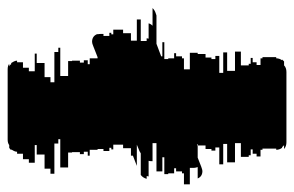

<svg xmlns="http://www.w3.org/2000/svg" viewBox="-194 -600 750 489"><g transform="rotate(90 180.5 -355.0)"><path d="M372 -429H364V-424H377V-409H379V-399H336V-394H372V-379H300V-369H346V-367Q346 -361 345 -359H385Q384 -357 384 -354H391Q388 -344 381 -339H326Q320 -335 316 -334L304 -329H358L332 -319V-314H313V-294H304V-269H316V-264H312V-259H320V-244H315V-229H317V-209H332V-204H322V-194H328V-184H323V-164H324V-154H362V-134H290V-129H301V-119H378V-109H365V-94H329V-74H305V-69H350V-54H341V-39H327V-24H322Q322 -20 320 -16Q318 -12 316 -9H318Q314 -5 312 -4H305Q300 0 291 0H112Q103 0 98 -4H105Q101 -5 99 -9H96Q94 -12 92 -16Q90 -20 90 -24H94V-39H108V-54H117V-69H72V-74H96V-94H132V-109H145V-119H68V-129H57V-134H129V-154H91V-164H90V-184H95V-194H89V-204H99V-209H84V-229H81L53 -218Q46 -215 42 -215Q27 -215 22 -229H23Q22 -231 22 -236V-244H27V-259H19V-264H23V-269H11V-294H20V-314H39V-329H-15V-339H40V-354H33Q33 -356 33.5 -357Q34 -358 34 -359H-5Q-4 -364 1 -369H-44Q-38 -375 -31 -377L-25 -379H47L79 -391V-394H43V-399H86V-409H84V-424H71V-429H79V-444H84V-449H112V-464H70V-484H73V-504H82V-519H86V-529H78V-539H121V-549H69V-559H116V-579H67V-594H102V-614H98V-619H83V-624H94V-634H101V-644H84V-649H81V-684H84Q84 -692 89 -699H87Q89 -701 90 -702Q91 -703 92 -704H102Q108 -710 119 -710H298Q308 -710 315 -704H305Q308 -702 310 -699H312Q317 -692 317 -684H314V-649H317V-644H334V-634H327V-624H316V-619H331V-614H335V-594H300V-579H349V-559H302V-549H354V-539H311V-529H319V-519H315V-504H306V-484H303V-482L308 -484H337L360 -493Q368 -496 371 -496Q385 -496 390 -484H361Q363 -478 363 -475V-464H405V-449H377V-444H372Z"/></g></svg>

Font: Rubik Glitch
Style: Regular
Weight: 400
Designer: Hubert and Fischer, NaN
Foundry: Hubert and Fischer, NaN
Version: Version 2.200